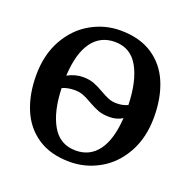

<svg xmlns="http://www.w3.org/2000/svg" viewBox="-107 -666 773 780"><g transform="rotate(20 280.0 -276.0)"><path d="M534 -277Q534 -187.5 497.5 -122Q461 -56.5 401.2 -22.8Q341.5 11 273.5 11Q190.5 11 135 -25.8Q79.5 -62.5 52.5 -126.8Q25.5 -191 25.5 -273.5Q25.5 -362.5 62.2 -428Q99 -493.5 158.8 -527.5Q218.5 -561.5 286 -561.5Q369 -561.5 424.8 -524.8Q480.5 -488 507.2 -424Q534 -360 534 -277ZM141 -313.5Q174.5 -331.5 207.5 -331.5Q234.5 -331.5 254.2 -324.2Q274 -317 299 -302.5Q320 -290 335.8 -283.8Q351.5 -277.5 371.5 -277.5Q397.5 -277.5 419 -287.5Q416.5 -389 382.8 -449.5Q349 -510 280.5 -510Q218 -510 182 -460.5Q146 -411 141 -313.5ZM418.5 -231Q396 -215.5 362.5 -215.5Q334 -215.5 313.8 -223Q293.5 -230.5 268.5 -245Q247 -257.5 230.8 -263.8Q214.5 -270 194 -270Q163 -270 140.5 -259.5Q143.5 -159 177.8 -99.8Q212 -40.5 280.5 -40.5Q341.5 -40.5 377 -88.5Q412.5 -136.5 418.5 -231Z"/></g></svg>

Font: Merriweather 12pt
Style: Regular
Weight: 400
Designer: Eben Sorkin
Foundry: Eben Sorkin
Version: Version 2.100